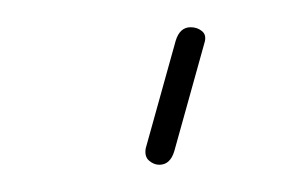

<svg xmlns="http://www.w3.org/2000/svg" viewBox="-20 -372 223 141"><path d="M97 -251Q93 -251 89.5 -254Q86 -257 87 -263L109 -342Q112 -352 120 -352Q125 -352 128.5 -349Q132 -346 130 -340L108 -261Q105 -251 97 -251Z"/></svg>

Font: Zen Loop
Style: Italic
Weight: 400
Italic angle: -15°
Designer: Yoshimichi Ohira
Foundry: A-1 Corp ZenFonts
Version: Version 1.000; ttfautohint (v1.8.3)